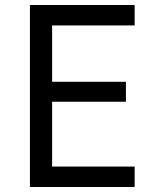

<svg xmlns="http://www.w3.org/2000/svg" viewBox="-20 -750 640 770"><path d="M100 0V-730H520V-648H189V-422H485V-342H189V-82H520V0Z"/></svg>

Font: Tiny
Style: Regular
Weight: 400
Designer: Philipp Nurullin, Konstantin Bulenkov
Foundry: JetBrains
Version: Version 2.251; ttfautohint (v1.8.4.7-5d5b)